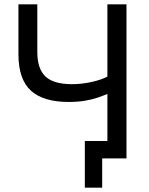

<svg xmlns="http://www.w3.org/2000/svg" viewBox="-20 -730 688 885"><path d="M475 0V-297Q456 -289 430 -280Q404 -271 370.5 -265.5Q337 -260 297 -260Q179 -260 122 -312.5Q65 -365 65 -480V-710H152V-490Q152 -413 189.5 -377.5Q227 -342 312 -342Q356 -342 401.5 -352Q447 -362 475 -377V-710H563V0ZM451 135H371V-80H526V0H451Z"/></svg>

Font: YasnoRaleway Medium
Style: Regular
Weight: 500
Designer: Matt McInerney, Pablo Impallari, Rodrigo Fuenzalida
Foundry: Matt McInerney, Pablo Impallari, Rodrigo Fuenzalida
Version: Version 4.026